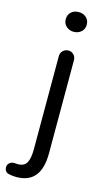

<svg xmlns="http://www.w3.org/2000/svg" viewBox="-186 -818 612 1112"><g transform="rotate(15 120.0 -262.5)"><path d="M37.1 246.1Q14.6 246.1 -7.8 241.2Q-23.4 238.3 -30.3 225.6Q-35.2 216.8 -35.2 207Q-35.2 202.1 -34.2 197.3Q-30.3 183.6 -17.6 176.3Q-4.9 168.9 9.8 170.9Q18.6 171.9 26.4 171.9Q64.5 171.9 79.1 145.5Q93.8 119.1 93.8 64.5V-494.1Q93.8 -513.7 107.4 -526.9Q121.1 -540 139.6 -540Q158.2 -540 171.4 -526.9Q184.6 -513.7 184.6 -494.1V64.5Q184.6 246.1 37.1 246.1ZM139.6 -652.3Q113.3 -652.3 95.2 -668.9Q77.1 -685.5 77.1 -710.9Q77.1 -738.3 94.7 -754.4Q112.3 -770.5 139.6 -770.5Q167 -770.5 185.1 -754.4Q203.1 -738.3 203.1 -710.9Q203.1 -685.5 185.1 -668.9Q167 -652.3 139.6 -652.3Z"/></g></svg>

Font: Gen Jyuu Gothic Regular
Style: Regular
Weight: 400
Designer: [Source Han Sans]
Ryoko NISHIZUKA  (kana & ideographs); Paul D. Hunt (Latin, Greek & Cyrillic); Wenlong ZHANG  (bopomofo
Version: Version 1.002.20150607